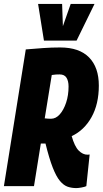

<svg xmlns="http://www.w3.org/2000/svg" viewBox="-34 -953 526 983"><path d="M-14 0 98 -700Q146 -704 188 -707Q230 -710 274 -710Q372 -710 422 -659Q472 -608 472 -515Q472 -420 434.5 -353Q397 -286 333 -256Q348 -203 369 -182Q390 -161 414 -161Q417 -161 420 -161.5Q423 -162 425 -162L408 0Q400 4 383 7Q366 10 357 10Q333 10 312.5 3Q292 -4 273 -26.5Q254 -49 236 -95Q218 -141 199 -218Q193 -218 187 -218Q181 -218 175 -218L140 0ZM227 -345Q252 -345 272 -367.5Q292 -390 304.5 -427.5Q317 -465 317 -510Q317 -538 306.5 -555Q296 -572 271 -572Q261 -572 252.5 -571.5Q244 -571 231 -569L195 -347Q212 -345 227 -345ZM450 -933 358 -745H191L161 -933H284L288 -819L328 -933Z"/></svg>

Font: Georama Condensed ExtraBold
Style: Italic
Weight: 800
Width: 3
Italic angle: -9°
Designer: Jean-Baptiste Levee
Foundry: Production Type
Version: Version 1.000